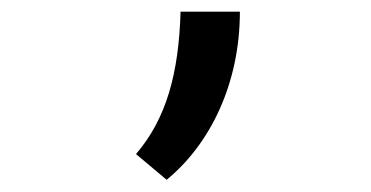

<svg xmlns="http://www.w3.org/2000/svg" viewBox="-20 -155 626 324"><path d="M261.2 148.4C334 88.9 384.8 -13.2 384.8 -135.3H284.7C281.7 -31.2 260.7 45.4 209.5 105Z"/></svg>

Font: Cascadia Mono NF
Style: Regular
Weight: 400
Monospace: yes
Designer: Aaron Bell
Foundry: Saja Typeworks
Version: Version 2404.023